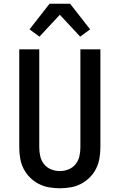

<svg xmlns="http://www.w3.org/2000/svg" viewBox="-20 -999 640 1027"><path d="M300 8Q271 8 242 3Q213 -2 187 -15.5Q161 -29 140 -50Q119 -71 106 -97Q93 -123 88 -152Q83 -181 83 -210V-735H190V-210Q190 -186 195.5 -162.5Q201 -139 216 -120.5Q231 -102 253.5 -93Q276 -84 300 -84Q324 -84 346.5 -93Q369 -102 384 -120.5Q399 -139 404.5 -162.5Q410 -186 410 -210V-735H517V-210Q517 -181 512 -152Q507 -123 494 -97Q481 -71 460 -50Q439 -29 413 -15.5Q387 -2 358 3Q329 8 300 8ZM191 -803 138 -842 245 -979H355L462 -842L409 -803L300 -920Z"/></svg>

Font: Iosevka Aile Semibold
Style: Regular
Weight: 600
Designer: Belleve Invis
Foundry: Belleve Invis
Version: Version 31.1.0; ttfautohint (v1.8.4)